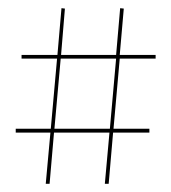

<svg xmlns="http://www.w3.org/2000/svg" viewBox="-20 -553 415 465"><path d="M128.9 -533.2 137.2 -532.2 127.9 -419.9H261.2L271 -533.2L279.8 -532.2L270 -419.9H356.9V-411.1H270L254.9 -241.2H341.8V-231.9H253.9L243.2 -107.9H233.9L245.1 -231.9H110.8L100.1 -107.9H90.8L102.1 -231.9H18.1V-241.2H103L118.2 -411.1H32.2V-419.9H119.1ZM111.8 -241.2H246.1L261.2 -411.1H127Z"/></svg>

Font: Rawengulk
Style: Ultralight
Weight: 200
Version: Version 0.92